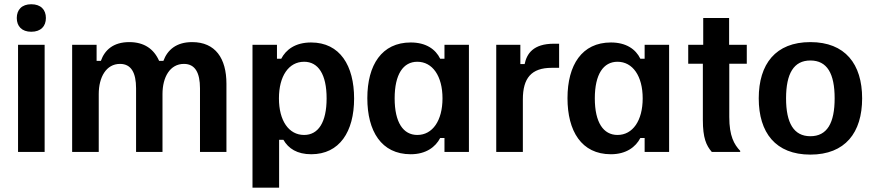

<svg xmlns="http://www.w3.org/2000/svg" viewBox="-20 -709 4074 896"><path d="M125.8 -560.8C170.8 -560.8 194.2 -586.7 194.2 -625C194.2 -663.3 170.8 -689.2 125.8 -689.2C81.7 -689.2 58.3 -663.3 58.3 -625C58.3 -586.7 81.7 -560.8 125.8 -560.8ZM188.3 0V-500H64.2V0Z M440.8 0V-270C440.8 -349.2 475.8 -410.8 540 -410.8C592.5 -410.8 615 -369.2 615 -296.7V0H738.3V-270C738.3 -349.2 773.3 -410.8 838.3 -410.8C890.8 -410.8 913.3 -369.2 913.3 -296.7V0H1036.7V-318.3C1036.7 -436.7 985 -512.5 876.7 -512.5C803.3 -512.5 761.7 -476.7 742.5 -425H722.5C698.3 -480 653.3 -512.5 583.3 -512.5C508.3 -512.5 468.3 -475 450.8 -425H430.8V-500H316.7V0Z M1282.5 166.7V-56.7H1302.5C1325.8 -15.8 1366.7 10.8 1432.5 10.8C1564.2 10.8 1632.5 -94.2 1632.5 -249.2C1632.5 -402.5 1566.7 -510.8 1431.7 -510.8C1357.5 -510.8 1314.2 -476.7 1292.5 -435H1272.5V-500H1158.3V166.7ZM1399.2 -79.2C1327.5 -79.2 1281.7 -145.8 1281.7 -250C1281.7 -354.2 1327.5 -420.8 1399.2 -420.8C1465 -420.8 1504.2 -362.5 1504.2 -250C1504.2 -137.5 1465 -79.2 1399.2 -79.2Z M1896.7 10.8C1968.3 10.8 2012.5 -23.3 2034.2 -65H2054.2V0H2168.3V-500H2054.2V-435H2034.2C2012.5 -479.2 1968.3 -510.8 1896.7 -510.8C1761.7 -510.8 1694.2 -405.8 1694.2 -250.8C1694.2 -97.5 1759.2 10.8 1896.7 10.8ZM1927.5 -79.2C1861.7 -79.2 1821.7 -137.5 1821.7 -250C1821.7 -362.5 1861.7 -420.8 1927.5 -420.8C1998.3 -420.8 2045 -354.2 2045 -250C2045 -145.8 1998.3 -79.2 1927.5 -79.2Z M2420 0V-245C2420 -344.2 2459.2 -392.5 2555 -392.5H2589.2V-505H2565C2468.3 -505 2438.3 -458.3 2428.3 -410H2408.3V-500H2295.8V0Z M2830.8 10.8C2902.5 10.8 2946.7 -23.3 2968.3 -65H2988.3V0H3102.5V-500H2988.3V-435H2968.3C2946.7 -479.2 2902.5 -510.8 2830.8 -510.8C2695.8 -510.8 2628.3 -405.8 2628.3 -250.8C2628.3 -97.5 2693.3 10.8 2830.8 10.8ZM2861.7 -79.2C2795.8 -79.2 2755.8 -137.5 2755.8 -250C2755.8 -362.5 2795.8 -420.8 2861.7 -420.8C2932.5 -420.8 2979.2 -354.2 2979.2 -250C2979.2 -145.8 2932.5 -79.2 2861.7 -79.2Z M3434.2 0V-5C3405.8 -35 3383.3 -74.2 3383.3 -163.3V-411.7H3465V-500H3382.5V-625H3261.7V-500H3191.7V-411.7H3260V-149.2C3260 -65 3275.8 -30 3301.7 0Z M3761.7 12.5C3924.2 12.5 4003.3 -90 4003.3 -250C4003.3 -410 3924.2 -512.5 3761.7 -512.5C3599.2 -512.5 3520.8 -410 3520.8 -250C3520.8 -90 3599.2 12.5 3761.7 12.5ZM3761.7 -73.3C3684.2 -73.3 3648.3 -135 3648.3 -250C3648.3 -365.8 3684.2 -426.7 3761.7 -426.7C3840 -426.7 3875 -365.8 3875 -250C3875 -135 3840 -73.3 3761.7 -73.3Z"/></svg>

Font: Familjen Grotesk SemiBold
Style: Regular
Weight: 600
Designer: Anders Wikstroem, Jonas Baeckman, Matilda Gysing, Kristian Moeller
Foundry: Familjen STHLM AB
Version: Version 2.000